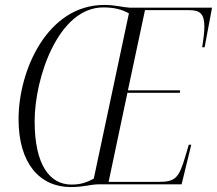

<svg xmlns="http://www.w3.org/2000/svg" viewBox="-20 -745 877 776"><path d="M266 11C319 11 342 1 376 0H714L753 -160H743L729 -113C704 -28 690 -10 623 -10H419L495 -370H707L708 -380H497L566 -704H744C790 -704 806 -688 806 -636C806 -617 802 -583 797 -554H807L837 -714H504C472 -716 447 -725 401 -725C173 -725 55 -463 55 -263C55 -84 141 11 266 11ZM269 1C180 1 120 -80 120 -255C120 -431 216 -715 397 -715C442 -715 472 -707 501 -691L359 -23C331 -8 307 1 269 1Z"/></svg>

Font: Noto Serif Display Condensed Light
Style: Italic
Weight: 300
Width: 3
Italic angle: -12°
Designer: Monotype Design Team
Foundry: Monotype Imaging Inc.
Version: Version 2.009